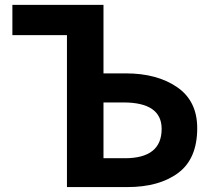

<svg xmlns="http://www.w3.org/2000/svg" viewBox="-20 -760 864 780"><path d="M252 0V-617.2H30.3V-740.2H400.4V-461.9H491.2Q618.2 -461.9 699.7 -405.8Q781.2 -349.6 781.2 -239.3Q781.2 -115.2 704.1 -57.6Q627 0 497.1 0ZM400.4 -117.2H487.3Q636.7 -117.2 636.7 -236.3Q636.7 -343.8 481.4 -343.8H400.4Z"/></svg>

Font: Gen Shin Gothic Bold
Style: Bold
Weight: 700
Designer: [Source Han Sans]
Ryoko NISHIZUKA  (kana & ideographs); Paul D. Hunt (Latin, Greek & Cyrillic); Wenlong ZHANG  (bopomofo
Version: Version 1.002.20150607